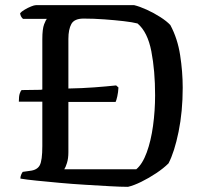

<svg xmlns="http://www.w3.org/2000/svg" viewBox="-20 -724 794 744"><path d="M476 0Q448 0 404.5 -2.5Q361 -5 310.5 -8Q260 -11 211 -15.5Q162 -20 122 -24Q82 -28 59 -32Q59 -40 62 -47Q65 -54 68 -58L96 -62Q124 -65 134 -83.5Q144 -102 144 -158V-330H137H53Q53 -351 56.5 -361.5Q60 -372 64 -375L137 -376L144 -377V-572Q144 -612 151 -630Q158 -648 162 -651H69Q59 -660 58 -673Q63 -679 75.5 -686.5Q88 -694 100.5 -699Q113 -704 119 -704H500Q521 -699 548.5 -686.5Q576 -674 601 -658Q626 -642 640 -627Q668 -575 678 -510.5Q688 -446 688 -384Q688 -292 672 -213.5Q656 -135 633 -91Q614 -72 585.5 -53Q557 -34 527.5 -19.5Q498 -5 476 0ZM229 -68H508Q532 -88 548.5 -133Q565 -178 573 -236.5Q581 -295 581 -355Q581 -450 566.5 -525Q552 -600 513 -633Q494 -638 459.5 -642Q425 -646 384 -649Q343 -652 304 -652Q268 -652 256.5 -631Q245 -610 245 -573V-381Q299 -382 345.5 -385.5Q392 -389 430 -393L439 -385Q438 -366 434.5 -350.5Q431 -335 428 -329H245V-134Q245 -110 239.5 -92.5Q234 -75 229 -68Z"/></svg>

Font: Texturina
Style: Regular
Weight: 400
Designer: Guillermo Torres Carreño
Foundry: Omnibus-Type
Version: Version 1.002; ttfautohint (v1.8.3)